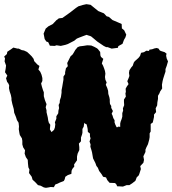

<svg xmlns="http://www.w3.org/2000/svg" viewBox="-32 -895 825 920"><path d="M163 -5 150 -8 139 -20 124 -34 120 -48 107 -66 109 -83 104 -93 102 -112 101 -129 92 -142 86 -159 88 -175 79 -189 75 -203V-220L73 -232L63 -248L61 -257L58 -276L59 -289L57 -307L49 -320L45 -333L36 -355L34 -372L31 -383L27 -397L23 -416V-425L20 -440L14 -458L11 -473L12 -486L8 -495L2 -503L-3 -520L3 -533L-8 -549L-5 -565L-3 -581L-10 -601L-8 -615L-12 -624L1 -636L3 -647L21 -659L32 -667L52 -662H58L72 -655L83 -653L98 -646L110 -635L120 -625L129 -613L132 -602L147 -586L157 -579L152 -562L161 -551L167 -537L171 -521V-507L165 -495L169 -479L174 -463L178 -453V-434L183 -416L188 -403L191 -396L187 -381L191 -366V-357L193 -349L197 -332L199 -318L202 -307L209 -297L207 -275L215 -262L217 -264L227 -273L231 -284L233 -300L231 -309L238 -326V-338L247 -352L248 -365L251 -377L249 -392L254 -402L255 -415L260 -430L263 -451V-463L266 -478L269 -496L272 -513V-528L280 -540V-549L284 -568L293 -578L290 -593L297 -607L306 -625L316 -634L321 -642L329 -656L340 -669L350 -673L367 -675L386 -678L405 -677L419 -671L432 -664L437 -660L448 -646L449 -630L452 -622L463 -613L456 -591L462 -580L467 -567L471 -555L473 -542L471 -526L473 -513L479 -500L475 -489L482 -473L486 -460L487 -445L492 -429L494 -418V-407L495 -397L501 -387V-378L509 -363L503 -350L507 -342L511 -329L517 -319V-308L521 -297L527 -285L532 -286H536L532 -289L544 -287V-303L546 -312L551 -325L554 -336V-353L558 -365L557 -376L563 -391L562 -407V-418L571 -432L569 -447L571 -455L570 -470L576 -481L584 -492L578 -506L584 -520L588 -531L586 -546L588 -558L597 -572L604 -580L609 -595L614 -602L631 -617L639 -627L644 -642L658 -645L669 -652L682 -651L684 -657L697 -659L708 -663L719 -665L728 -662L733 -654L738 -651L757 -645L766 -638L764 -628L767 -614L773 -601L767 -580L761 -564V-552L756 -537L750 -518L747 -506L744 -489L745 -471L735 -456L732 -448L725 -436V-421L722 -404L721 -390L714 -376L716 -358L706 -346V-335L703 -321L700 -308L690 -301V-284V-265L685 -256V-238L683 -226L677 -204L669 -188L665 -178V-167L655 -146L658 -129L655 -115L640 -99L643 -85L636 -63L633 -55L623 -45L617 -29L602 -17L588 -8H575L557 -1L541 -2H530L524 -14L518 -18L493 -19L482 -32L476 -45L462 -48L455 -60L443 -76L437 -91L430 -100L425 -114L419 -126L414 -136L411 -153L409 -165L406 -176L401 -192L402 -203L397 -217L402 -232L399 -242V-255L389 -263L388 -277L386 -287L383 -299L375 -303L372 -307L369 -288L363 -277V-259L361 -250L356 -236V-218L346 -207L348 -190V-176L340 -159L337 -145V-127L330 -117L323 -107L324 -97L315 -86L311 -77L310 -62L293 -56L281 -48L278 -36L274 -28L254 -20L244 -15L233 -11L226 2L211 1L201 3L188 5L178 3ZM207 -676 199 -693 190 -696 182 -708 177 -734 187 -758 200 -769 221 -780 238 -798 250 -807 267 -809 284 -821 305 -836 332 -857 344 -865 364 -871 382 -875 402 -872 423 -855 439 -842 466 -831 479 -817 490 -814 507 -799 533 -788 551 -780 552 -759 563 -750 573 -729 569 -716 562 -704 555 -685 535 -674 533 -666 503 -662 484 -669H477L465 -675L434 -696L415 -712L404 -721L382 -728L348 -715L336 -710L324 -700L293 -684L281 -680L259 -675L239 -678L230 -675Z"/></svg>

Font: Winky Rough
Style: Bold
Weight: 700
Designer: Simon Atzbach
Foundry: typofactur
Version: Version 1.206; ttfautohint (v1.8.4.7-5d5b)